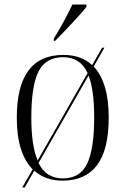

<svg xmlns="http://www.w3.org/2000/svg" viewBox="-20 -786 553 846"><path d="M217 -616Q239 -651 261 -691.5Q283 -732 299 -766H361V-756Q348 -739 323.5 -712Q299 -685 272 -656.5Q245 -628 223 -606H217ZM124 -40Q90 -74 72 -130.5Q54 -187 54 -268Q54 -544 259 -544Q338 -544 386 -499L430 -576H440L393 -493Q425 -459 442 -403Q459 -347 459 -268Q459 -126 407.5 -58Q356 10 256 10Q180 10 131 -34L89 40H78ZM366 -464Q334 -534 258 -534Q182 -534 150 -471.5Q118 -409 118 -268Q118 -143 146 -79ZM257 0Q333 0 364 -65Q395 -130 395 -268Q395 -392 370 -453L150 -68Q182 0 257 0Z"/></svg>

Font: Noto Serif Display SemiCondensed Light
Style: Regular
Weight: 300
Width: 4
Designer: Monotype Design Team
Foundry: Monotype Imaging Inc.
Version: Version 2.009